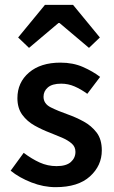

<svg xmlns="http://www.w3.org/2000/svg" viewBox="-20 -762 471 794"><path d="M210 12Q160 12 110 -7.5Q60 -27 24 -56L78 -130Q111 -105 144 -90Q177 -75 214 -75Q254 -75 273 -92Q292 -109 292 -134Q292 -155 276.5 -168.5Q261 -182 237 -192.5Q213 -203 187 -213Q155 -225 123.5 -242.5Q92 -260 72 -287.5Q52 -315 52 -356Q52 -421 100 -462Q148 -503 230 -503Q282 -503 323 -485Q364 -467 394 -444L341 -374Q315 -393 288.5 -404.5Q262 -416 233 -416Q196 -416 178 -400.5Q160 -385 160 -362Q160 -333 190 -318Q220 -303 260 -289Q294 -277 326 -259.5Q358 -242 379.5 -214Q401 -186 401 -140Q401 -77 352 -32.5Q303 12 210 12ZM55 -607 166 -742H282L393 -607L348 -564L226 -667H222L100 -564Z"/></svg>

Font: Source Sans Pro SemiBold
Style: Regular
Weight: 600
Designer: Paul D. Hunt
Foundry: Adobe Systems Incorporated
Version: Version 2.045;hotconv 1.0.109;makeotfexe 2.5.65596